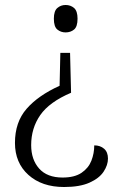

<svg xmlns="http://www.w3.org/2000/svg" viewBox="-20 -560 487 770"><path d="M265 -188Q178 -151 141.5 -98.5Q105 -46 105 22Q105 80 137 116Q169 152 231 152Q279 152 307 133Q335 114 346.5 84.5Q358 55 358 23Q382 23 397.5 36.5Q413 50 413 76Q413 102 395.5 128.5Q378 155 339 172.5Q300 190 237 190Q148 190 94 141.5Q40 93 40 13Q40 -70 86.5 -123.5Q133 -177 219 -216L222 -348H261ZM243 -540Q263 -540 277 -528Q291 -516 291 -485Q291 -453 277 -441.5Q263 -430 243 -430Q224 -430 210 -441.5Q196 -453 196 -485Q196 -516 210 -528Q224 -540 243 -540Z"/></svg>

Font: Noto Serif Malayalam Light
Style: Regular
Weight: 300
Designer: Indian type Foundry, Jelle Bosma, Monotype Design Team
Foundry: Monotype Imaging Inc.
Version: Version 2.104; ttfautohint (v1.8.4.7-5d5b)